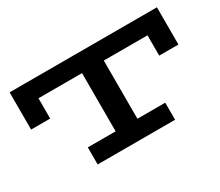

<svg xmlns="http://www.w3.org/2000/svg" viewBox="-120 -961 1416 1237"><g transform="rotate(-30 588.0 -343.0)"><path d="M1136 -686V-409H993V-560H668V-127H875V0H299V-127H506V-560H182V-409H40V-686Z"/></g></svg>

Font: BioRhyme Expanded ExtraBold
Style: Regular
Weight: 800
Width: 7
Designer: Aoife Mooney
Foundry: Aoife Mooney Type
Version: Version 1.001